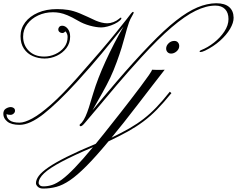

<svg xmlns="http://www.w3.org/2000/svg" viewBox="-20 -750 1425 1155"><path d="M465.8 9.3Q459 9.3 459 2.4Q459 -1.5 462.9 -3.9Q464.8 -5.9 467.5 -8.1Q470.2 -10.3 472.2 -12.7Q484.4 -27.8 494.1 -49.1Q503.9 -70.3 514.9 -104Q525.9 -137.7 541 -189.5Q566.9 -275.9 615.5 -382.3Q664.1 -488.8 723.1 -590.3Q686 -543.9 654.8 -505.1Q623.5 -466.3 592.3 -428.7Q561 -391.1 524.7 -349.4Q488.3 -307.6 440.4 -254.9Q326.2 -130.4 242.7 -64.7Q159.2 1 98.1 1Q48.3 1 24.2 -18.6Q0 -38.1 0 -64.9Q0 -86.9 15.1 -96.4Q30.3 -106 45.4 -106Q53.7 -106 62 -100.6Q70.3 -95.2 70.3 -83.5Q70.3 -74.2 62 -66.7Q53.7 -59.1 43 -59.1Q36.6 -59.1 30.5 -60.1Q24.4 -61 19.5 -64V-61Q19.5 -40 38.3 -26.1Q57.1 -12.2 97.2 -12.2Q127.4 -12.2 174.1 -37.4Q220.7 -62.5 287.6 -121.6Q354.5 -180.7 444.8 -282.2Q598.1 -455.1 679 -555.7Q759.8 -656.2 767.6 -668Q776.4 -678.7 779.8 -678.7Q784.2 -678.7 784.2 -674.3Q784.2 -671.4 782.2 -668L775.4 -655.3Q763.2 -634.8 756.3 -616Q749.5 -597.2 743.7 -576.7Q736.3 -551.3 729.2 -524.2Q722.2 -497.1 711.4 -462.2Q700.7 -427.2 682.6 -377.9Q663.1 -324.2 643.1 -282.2Q623 -240.2 597.9 -195.3Q572.8 -150.4 536.6 -86.9Q559.6 -114.7 598.1 -160.9Q636.7 -207 684.3 -262.5Q731.9 -317.9 783.2 -374.8Q834.5 -431.6 882.8 -481.4Q969.2 -571.3 1038.6 -625.7Q1107.9 -680.2 1166.7 -705.1Q1225.6 -730 1280.8 -730.5Q1332 -730.5 1358.4 -707.8Q1384.8 -685.1 1385.3 -643.6Q1385.7 -613.3 1364 -576.4Q1342.3 -539.6 1303.5 -504.9Q1264.6 -470.2 1213.4 -445.3Q1195.3 -437 1186 -437Q1180.7 -437 1180.7 -440.4Q1180.7 -444.3 1189 -448.2Q1228.5 -463.4 1266.6 -493.2Q1304.7 -522.9 1329.6 -560.3Q1354.5 -597.7 1354.5 -635.3Q1354.5 -673.8 1333.7 -695.1Q1313 -716.3 1275.4 -716.3Q1220.7 -716.3 1156.5 -685.1Q1092.3 -653.8 1012.2 -585.4Q932.1 -517.1 830.1 -405.3Q749 -316.4 683.1 -239Q617.2 -161.6 569.1 -103.5Q521 -45.4 493.2 -13.7Q480.5 1.5 474.6 5.4Q468.8 9.3 465.8 9.3ZM248 -397.9Q210.4 -397.9 177.2 -412.6Q144 -427.2 123.8 -457.3Q103.5 -487.3 103.5 -532.7Q103.5 -578.6 131.3 -615.5Q159.2 -652.3 208.7 -673.8Q258.3 -695.3 323.2 -695.3Q358.9 -695.3 390.6 -690.2Q422.4 -685.1 460.4 -669.4Q485.4 -659.2 507.3 -648.7Q529.3 -638.2 557.1 -625.5Q573.7 -618.7 591.3 -614.3Q608.9 -609.9 625 -609.9Q643.1 -609.9 662.4 -617.2Q681.6 -624.5 695.3 -636.2Q703.6 -644 706.5 -644Q710.4 -644 710.4 -640.1Q710.4 -636.2 703.6 -628.9Q690.4 -616.2 669.4 -606.2Q648.4 -596.2 626.7 -590.6Q605 -585 589.8 -585Q559.6 -585 520 -595.9Q480.5 -606.9 450.2 -625Q411.6 -647.5 385.5 -658.2Q359.4 -668.9 339.4 -672.6Q319.3 -676.3 298.8 -676.3Q250.5 -676.3 209.5 -657.2Q168.5 -638.2 143.8 -605Q119.1 -571.8 119.1 -529.8Q119.1 -478 153.8 -443.8Q188.5 -409.7 246.1 -409.7Q279.8 -409.7 312 -424.1Q344.2 -438.5 365.5 -464.8Q386.7 -491.2 386.7 -527.8Q386.7 -547.4 373.5 -561.5Q370.1 -557.6 365.5 -554.4Q360.8 -551.3 354.5 -551.3Q345.2 -551.3 337.9 -557.4Q330.6 -563.5 330.6 -573.2Q330.6 -581.5 336.7 -588.4Q342.8 -595.2 354.5 -595.2Q372.6 -595.2 387.2 -577.4Q401.9 -559.6 401.9 -529.8Q401.9 -490.2 379.4 -460.7Q356.9 -431.2 321.8 -414.6Q286.6 -397.9 248 -397.9ZM1009.3 -427.7Q996.1 -427.7 987.8 -436.3Q979.5 -444.8 979.5 -458Q979.5 -475.1 994.1 -489.5Q1008.8 -503.9 1028.8 -503.9Q1042.5 -503.9 1050.3 -494.9Q1058.1 -485.8 1058.1 -473.1Q1058.1 -455.1 1042.7 -441.4Q1027.3 -427.7 1009.3 -427.7ZM239.7 384.3Q218.8 384.3 207.5 373.5Q196.3 362.8 196.3 351.6Q196.3 331.5 213.1 308.3Q230 285.2 270.5 257.1Q311 229 380.6 194.1Q450.2 159.2 555.7 115.2Q578.6 87.4 604 55.7Q629.4 23.9 657.7 -12.2Q674.8 -33.7 703.6 -70.3Q732.4 -106.9 764.9 -149.2Q797.4 -191.4 826.7 -230.5Q856 -269.5 875 -296.9Q894 -324.2 894.5 -330.6Q899.9 -330.1 918.7 -329.8Q937.5 -329.6 946.8 -329.6Q961.9 -329.6 970.7 -330.6Q937 -287.6 899.2 -238.5Q861.3 -189.5 806.6 -118.2Q762.7 -60.5 723.9 -12Q685.1 36.6 650.9 78.1Q711.9 48.8 758.5 22Q805.2 -4.9 844.2 -35.2Q883.3 -65.4 920.9 -104.7Q958.5 -144 1001.5 -198.2L1011.2 -189.9Q964.8 -132.3 924.3 -91.1Q883.8 -49.8 841.8 -18.6Q799.8 12.7 749.5 40.8Q699.2 68.8 632.8 100.1Q556.2 192.4 500 248.8Q443.8 305.2 400.6 334.5Q357.4 363.8 319.1 374Q280.8 384.3 239.7 384.3ZM241.2 371.1Q267.6 371.1 293.7 362.5Q319.8 354 352.5 329.8Q385.3 305.7 430.4 258.8Q475.6 211.9 539.1 135.3Q421.9 185.1 349.9 223.4Q277.8 261.7 245.1 292.5Q212.4 323.2 212.4 351.6Q212.4 356.9 219 364Q225.6 371.1 241.2 371.1Z"/></svg>

Font: Pinyon Script
Style: Regular
Weight: 400
Designer: Nicole Fally, Eben Sorkin
Foundry: Sorkin Type Co.
Version: Version 1.008; ttfautohint (v1.8.4.7-5d5b)